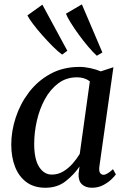

<svg xmlns="http://www.w3.org/2000/svg" viewBox="-20 -874 601 904"><path d="M448 -91Q445 -68 451.5 -59.5Q458 -51 467 -51Q483.5 -51 512 -77.5L525.5 -53Q520.5 -45 505 -30Q489.5 -15 466 -2.5Q442.5 10 412.5 10Q383.5 10 366 -6Q348.5 -22 350 -56L354.5 -90Q329.5 -53 290 -21.5Q250.5 10 194 10Q140.5 10 104.8 -16.2Q69 -42.5 51 -88.5Q33 -134.5 33 -193.5Q33 -256 54 -320.5Q75 -385 116 -439Q157 -493 217 -526Q277 -559 354.5 -559Q378.5 -559 406 -553Q433.5 -547 454.5 -538L514 -557.5ZM403 -491Q378.5 -510 342.5 -510Q292 -510 254.2 -481.5Q216.5 -453 191.2 -406.8Q166 -360.5 153.5 -305.2Q141 -250 141 -196.5Q141 -124.5 164.2 -88.2Q187.5 -52 224 -52Q253.5 -52 278.5 -67.2Q303.5 -82.5 323 -105Q342.5 -127.5 355.5 -149.5ZM462 -627 436 -611.5Q418.5 -627 395.8 -653.8Q373 -680.5 351 -710.8Q329 -741 312.5 -767.8Q296 -794.5 290.5 -809.5L365.5 -853.5ZM297 -635 272.5 -617Q253.5 -630.5 228.5 -655.5Q203.5 -680.5 178.5 -708.8Q153.5 -737 134.8 -762Q116 -787 109 -801.5L179.5 -852Z"/></svg>

Font: Merriweather Text Regular
Style: Italic
Weight: 400
Italic angle: -7.8°
Designer: Eben Sorkin
Foundry: Eben Sorkin
Version: Version 2.100; ttfautohint (v1.7.19-72a1) -l 8 -r 50 -G 200 